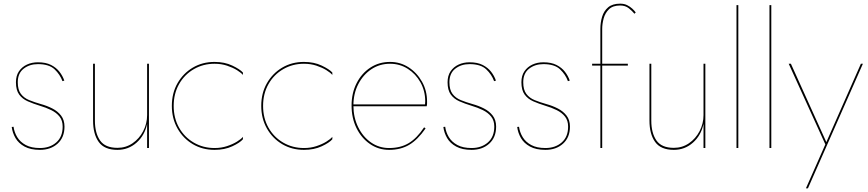

<svg xmlns="http://www.w3.org/2000/svg" viewBox="-20 -808 4740 1048"><path d="M54 -116 44 -115Q48 -83 64.5 -54.5Q81 -26 114 -8Q147 10 198 10Q257 10 294.5 -24Q332 -58 332 -117Q332 -153 313.5 -177Q295 -201 265.5 -216Q236 -231 203 -240Q168 -250 139.5 -261.5Q111 -273 94 -295.5Q77 -318 77 -359Q77 -408 109 -433Q141 -458 187 -458Q248 -458 278 -429.5Q308 -401 321 -365L331 -368Q322 -394 304.5 -416.5Q287 -439 258.5 -453.5Q230 -468 187 -468Q154 -468 127 -455.5Q100 -443 83.5 -419Q67 -395 67 -359Q67 -316 84.5 -292Q102 -268 131.5 -255Q161 -242 197 -231Q231 -221 259.5 -207Q288 -193 305 -171.5Q322 -150 322 -117Q322 -61 287 -30.5Q252 0 198 0Q151 0 120.5 -16.5Q90 -33 74 -59.5Q58 -86 54 -116Z M498 -150V-460H488V-150Q488 -76 519 -33Q550 10 621 10Q681 10 725.5 -29.5Q770 -69 783 -132V0H793V-460H783V-180Q783 -133 761.5 -92Q740 -51 703.5 -26Q667 -1 621 -1Q554 -1 526 -41.5Q498 -82 498 -150Z M928 -230Q928 -297 957.5 -349Q987 -401 1038 -430.5Q1089 -460 1151 -460Q1188 -460 1219.5 -449.5Q1251 -439 1273.5 -425Q1296 -411 1306 -399V-412Q1290 -430 1248 -450Q1206 -470 1151 -470Q1085 -470 1032.5 -439Q980 -408 949 -354Q918 -300 918 -230Q918 -161 949 -106.5Q980 -52 1032.5 -21Q1085 10 1151 10Q1206 10 1248 -9.5Q1290 -29 1306 -48V-61Q1296 -49 1273.5 -35Q1251 -21 1219.5 -10.5Q1188 0 1151 0Q1089 0 1038 -29.5Q987 -59 957.5 -111Q928 -163 928 -230Z M1416 -230Q1416 -297 1445.5 -349Q1475 -401 1526 -430.5Q1577 -460 1639 -460Q1676 -460 1707.5 -449.5Q1739 -439 1761.5 -425Q1784 -411 1794 -399V-412Q1778 -430 1736 -450Q1694 -470 1639 -470Q1573 -470 1520.5 -439Q1468 -408 1437 -354Q1406 -300 1406 -230Q1406 -161 1437 -106.5Q1468 -52 1520.5 -21Q1573 10 1639 10Q1694 10 1736 -9.5Q1778 -29 1794 -48V-61Q1784 -49 1761.5 -35Q1739 -21 1707.5 -10.5Q1676 0 1639 0Q1577 0 1526 -29.5Q1475 -59 1445.5 -111Q1416 -163 1416 -230Z M2104 10Q2167 10 2213.5 -17.5Q2260 -45 2303 -107L2295 -113Q2255 -53 2210.5 -26.5Q2166 0 2104 0Q2049 0 2005 -30.5Q1961 -61 1935 -114Q1909 -167 1909 -232Q1909 -297 1935.5 -348.5Q1962 -400 2007 -430Q2052 -460 2109 -460Q2162 -460 2205.5 -432.5Q2249 -405 2275 -358.5Q2301 -312 2301 -255Q2301 -246 2300 -240Q2299 -234 2297 -229L2304 -238H1906V-228H2309Q2311 -236 2311 -243Q2311 -250 2311 -254Q2311 -313 2283.5 -362Q2256 -411 2210.5 -440.5Q2165 -470 2109 -470Q2049 -470 2001.5 -439Q1954 -408 1926.5 -354Q1899 -300 1899 -232Q1899 -163 1926 -108.5Q1953 -54 1999.5 -22Q2046 10 2104 10Z M2410 -116 2400 -115Q2404 -83 2420.5 -54.5Q2437 -26 2470 -8Q2503 10 2554 10Q2613 10 2650.5 -24Q2688 -58 2688 -117Q2688 -153 2669.5 -177Q2651 -201 2621.5 -216Q2592 -231 2559 -240Q2524 -250 2495.5 -261.5Q2467 -273 2450 -295.5Q2433 -318 2433 -359Q2433 -408 2465 -433Q2497 -458 2543 -458Q2604 -458 2634 -429.5Q2664 -401 2677 -365L2687 -368Q2678 -394 2660.5 -416.5Q2643 -439 2614.5 -453.5Q2586 -468 2543 -468Q2510 -468 2483 -455.5Q2456 -443 2439.5 -419Q2423 -395 2423 -359Q2423 -316 2440.5 -292Q2458 -268 2487.5 -255Q2517 -242 2553 -231Q2587 -221 2615.5 -207Q2644 -193 2661 -171.5Q2678 -150 2678 -117Q2678 -61 2643 -30.5Q2608 0 2554 0Q2507 0 2476.5 -16.5Q2446 -33 2430 -59.5Q2414 -86 2410 -116Z M2813 -116 2803 -115Q2807 -83 2823.5 -54.5Q2840 -26 2873 -8Q2906 10 2957 10Q3016 10 3053.5 -24Q3091 -58 3091 -117Q3091 -153 3072.5 -177Q3054 -201 3024.5 -216Q2995 -231 2962 -240Q2927 -250 2898.5 -261.5Q2870 -273 2853 -295.5Q2836 -318 2836 -359Q2836 -408 2868 -433Q2900 -458 2946 -458Q3007 -458 3037 -429.5Q3067 -401 3080 -365L3090 -368Q3081 -394 3063.5 -416.5Q3046 -439 3017.5 -453.5Q2989 -468 2946 -468Q2913 -468 2886 -455.5Q2859 -443 2842.5 -419Q2826 -395 2826 -359Q2826 -316 2843.5 -292Q2861 -268 2890.5 -255Q2920 -242 2956 -231Q2990 -221 3018.5 -207Q3047 -193 3064 -171.5Q3081 -150 3081 -117Q3081 -61 3046 -30.5Q3011 0 2957 0Q2910 0 2879.5 -16.5Q2849 -33 2833 -59.5Q2817 -86 2813 -116Z M3212 -460V-450H3407V-460ZM3443 -733 3450 -740Q3443 -750 3431 -761Q3419 -772 3403 -780Q3387 -788 3365 -788Q3323 -788 3299.5 -768Q3276 -748 3266.5 -716.5Q3257 -685 3257 -650V0H3267V-650Q3267 -678 3275 -707.5Q3283 -737 3304 -757.5Q3325 -778 3365 -778Q3393 -778 3412 -763Q3431 -748 3443 -733Z M3535 -150V-460H3525V-150Q3525 -76 3556 -33Q3587 10 3658 10Q3718 10 3762.5 -29.5Q3807 -69 3820 -132V0H3830V-460H3820V-180Q3820 -133 3798.5 -92Q3777 -51 3740.5 -26Q3704 -1 3658 -1Q3591 -1 3563 -41.5Q3535 -82 3535 -150Z M4000 -780V0H4010V-780Z M4180 -780V0H4190V-780Z M4690 -460H4679L4485 -20H4496L4297 -460H4285L4485 -20L4379 220H4390Z"/></svg>

Font: Jost Thin
Style: Regular
Weight: 250
Version: Version 3.710